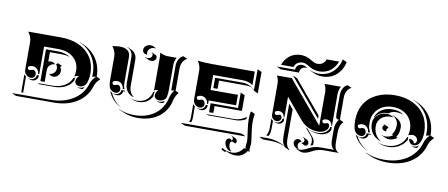

<svg xmlns="http://www.w3.org/2000/svg" viewBox="-72 -960 3303 1416"><g transform="rotate(10 1580.0 -252.0)"><path d="M39.1 0 46.9 -2H322.3Q389.6 -2 444.6 -22.6Q499.5 -43.2 536.1 -81.1Q572.8 -118.9 588.1 -170.7Q592.8 -186.5 601.7 -199.6Q610.6 -212.6 625.2 -227.5Q610.8 -227.1 600.8 -223.1L597.9 -222.2L598.1 -225.1Q598.6 -232.4 598.6 -244.1Q598.6 -317.6 562.6 -373.4Q526.6 -429.2 461.9 -458.5L465.3 -459L495.6 -445.1Q559.6 -415.3 595.1 -359.4Q630.6 -303.5 630.6 -230V-229L659.9 -215.6Q643.8 -199.5 634.3 -186Q624.8 -172.6 620.1 -156Q596.4 -77.1 525.4 -31.7Q454.3 13.7 352.5 13.7H69.3ZM75.4 -468.8H322.3Q399.9 -468.8 458.6 -440.9Q517.3 -413.1 549.2 -362.2Q581.1 -311.3 581.1 -244.1Q581.1 -208.7 569.6 -173.8Q564.2 -157.2 550 -147.2Q535.9 -137.2 518.8 -137.2Q503.4 -137.2 492.6 -146.4Q481.7 -155.5 481.7 -168.5Q481.7 -179.7 486.3 -189.6Q491 -199.5 499.8 -210.7Q492.2 -210.7 483 -208.3Q473.9 -205.8 467.3 -202.4Q473.6 -220.7 473.6 -244.1Q473.6 -306.2 430.7 -343.5Q387.7 -380.9 317.4 -380.9H210V-173.8H201.2Q201.2 -194.3 186.5 -209.1Q171.9 -223.9 151.4 -223.9Q133.3 -223.9 119.4 -212.2Q119.4 -191.4 134.5 -191.2Q139.6 -191.2 147.3 -194.2Q155 -197.3 160.2 -197.3Q171.6 -197.3 178.1 -187.3Q184.6 -177.2 184.6 -166.3Q184.6 -154.1 175.7 -145.5Q166.7 -137 154.3 -137Q132.8 -137 117.7 -151.9Q102.5 -166.7 102.5 -187.7V-395.5Q102.5 -434.8 75.4 -468.8ZM102.5 -19.5V-154.8Q108.4 -146 116.7 -139.6L117.2 -19.5ZM127.9 -132.8Q140.4 -127.2 154.3 -127.2Q170.2 -127.2 181.8 -137.8Q193.4 -148.4 194.3 -164.1H210V-157.5H208.5Q207.5 -141.8 195.8 -131Q184.1 -120.1 168 -120.1Q155 -120.1 142.1 -126.2ZM210 -107.4H317.4Q370.8 -107.4 408.9 -128.9Q447 -150.4 463.1 -189Q468.8 -191.9 471.9 -193.6Q474.6 -195.1 478.8 -196.8Q472.4 -183.8 471.9 -171.1Q453.9 -137.7 417.5 -119.3Q381.1 -100.8 331.5 -100.8H224.1ZM227.5 -125V-363.3H317.4Q370.8 -363.3 406.7 -339.6L404.3 -338.9Q378.7 -347.2 347.4 -347.2L259.5 -347.4V-279.3L262.2 -277.8Q271.5 -281.2 281.2 -281.2Q290.5 -281.2 298.6 -277.1Q306.6 -272.9 311.8 -265.6L309.6 -265.1Q289.8 -264.4 275.6 -251.2Q261.5 -238 259.8 -218.8L259.5 -211.9V-125ZM283.2 -187.5V-189.5Q303 -189.5 317 -203.5Q331.1 -217.5 331.1 -237.3Q331.1 -246.6 328.1 -253.9Q325.2 -261.2 318.8 -269.5Q323.2 -270 325.7 -271.4Q328.1 -272.7 330.3 -276.1L333.3 -277.6L363.3 -263.7Q361.3 -259 358.9 -257.1Q356.4 -255.1 352.3 -254.2Q363 -240.5 363 -223.1Q363 -202.6 348.5 -188.2Q334 -173.8 313.5 -173.8Q297.4 -173.8 283.2 -187.5ZM496.6 -132.1V-132.3Q507.1 -127.4 518.8 -127.4Q540 -127.4 556.9 -140.1Q552.5 -131.6 546.1 -122.1Q539.6 -120.6 533 -120.8Q521.2 -120.8 510.7 -125.7Z M705.1 -471.2Q735.8 -477.5 759.3 -477.5Q839.8 -477.5 839.8 -412.1V-220.7Q839.8 -194.3 848.6 -173.8H835Q835 -194.3 820.3 -209.1Q805.7 -223.9 785.2 -223.9Q767.1 -223.9 753.2 -212.2Q753.2 -191.4 768.3 -191.2Q773.4 -191.2 781.1 -194.2Q788.8 -197.3 793.9 -197.3Q805.4 -197.3 811.9 -187.3Q818.4 -177.2 818.4 -166.3Q818.4 -154.1 809.4 -145.5Q800.5 -137 788.1 -137Q769.3 -137 754.9 -148.4Q740.5 -159.9 737.1 -177.5Q732.4 -200.7 732.4 -225.6V-400.4Q732.4 -416.7 725.1 -436.3Q717.8 -455.8 705.1 -471.2ZM747.3 -142.1Q754.4 -136.2 762.7 -132.3Q770.5 -113.3 781.7 -96.7Q808.6 -56.9 852.5 -34.4Q798.8 -57.1 767.6 -103.3Q755.4 -121.3 747.3 -142.1ZM766.4 -130.9Q776.9 -127.2 788.1 -127.2Q804 -127.2 815.6 -137.8Q827.1 -148.4 828.1 -164.1H852.5Q854.5 -160.4 856.2 -157.5H842.3Q841.3 -141.8 829.7 -131.2Q818.1 -120.6 802.2 -120.6Q788.8 -120.6 776.9 -125.7ZM814.7 -483.2 817.1 -484.4 847.2 -470.2Q889.4 -450.4 889.4 -397.9V-206.8Q889.4 -181.6 898.7 -161.7Q908 -141.8 925 -129.4L927.7 -126.7Q895.3 -134 876.3 -159.1Q857.4 -184.1 857.4 -220.7V-412.1Q857.4 -464.1 814.7 -483.2ZM836.2 -20 836.9 -22Q887.9 2 952.1 2Q1012.7 2 1061.5 -19.2Q1110.4 -40.3 1141.6 -79.2Q1172.9 -118.2 1184.1 -170.9Q1186.5 -182.1 1194 -198.6Q1201.4 -215.1 1212.4 -227.5Q1210.9 -227.8 1210 -228Q1206.3 -228 1201.2 -226.3Q1196 -224.6 1189.5 -224.6V-410.2Q1189.5 -433.6 1199.5 -454.3Q1209.5 -475.1 1227.5 -486.3L1235.4 -488.3L1265.4 -474.4Q1253.9 -469 1245.2 -460Q1236.6 -450.9 1231.6 -440.2Q1226.6 -429.4 1224.1 -418.6Q1221.7 -407.7 1221.7 -396.5V-227.5L1246.3 -217L1238 -204.8Q1230 -193.6 1224 -179.8Q1218 -166 1216.1 -156.2Q1205.1 -103.3 1173.3 -64Q1141.6 -24.7 1092.4 -3.4Q1043.2 17.8 982.2 18.1Q917.7 18.1 866.2 -6.1ZM900.9 -116.9 901.1 -117.2Q924.3 -106.4 952.1 -106.4Q993.4 -106.4 1022.8 -128.9Q1052.2 -151.4 1061 -190.2Q1067.6 -194.6 1073.2 -196.3Q1066.4 -182.4 1066.7 -168.5Q1066.7 -164.3 1067.4 -160.4Q1054.2 -131.8 1027.2 -115.7Q1000.2 -99.6 965.8 -99.6Q938.7 -99.6 915 -110.6ZM933.6 -483.4Q933.6 -501.5 947.6 -513.9Q961.7 -526.4 981.4 -526.4Q1006.1 -526.4 1024.7 -508.8L1020.8 -509.8Q1016.1 -510.5 1011.5 -510.5Q992.7 -510.5 979.2 -498Q965.8 -485.6 965.8 -468.8Q965.8 -463.1 969 -456.8L970.5 -455.1Q967 -454.3 963.4 -454.3Q951.4 -454.3 942.5 -463Q933.6 -471.7 933.6 -483.4ZM956.3 -432.1 956.8 -434.1Q966.1 -429.7 976.3 -429.7Q990 -429.7 999.4 -438Q1008.8 -446.3 1008.8 -458Q1008.8 -470.7 998 -475.3L999 -477.1L1029.1 -463.1Q1034.7 -460.7 1038 -455.6Q1041.3 -450.4 1041.3 -444.3Q1041.3 -431.6 1031 -422.7Q1020.8 -413.8 1006.3 -413.8Q995.8 -413.8 986.3 -418.2ZM1060.5 -484.4Q1070.6 -479.7 1088.4 -474.2Q1106.2 -468.8 1114.3 -468.8H1187.3Q1171.9 -442.1 1171.9 -410.2V-225.6Q1171.9 -198.7 1166.7 -174.1Q1163.1 -157.2 1147.9 -147.2Q1132.8 -137.2 1113.5 -137.2Q1098.1 -137.2 1087.3 -146.4Q1076.4 -155.5 1076.4 -168.5Q1076.4 -179.7 1081.1 -189.6Q1085.7 -199.5 1094.5 -210.7Q1078.9 -210.7 1063 -202.4Q1064.5 -209.5 1064.5 -220.7V-442.4Q1064.5 -458 1063.8 -464.8Q1063.2 -471.7 1060.5 -484.4ZM1091.3 -132.3Q1101.8 -127.4 1113.5 -127.4Q1138.7 -127.4 1157 -141.6Q1153.6 -132.6 1149.2 -123.8Q1138.9 -120.8 1127.7 -120.8Q1116 -120.8 1105.5 -125.7Z M1303.7 0 1311.5 -2H1743.2Q1755.6 -2 1766.8 2.7Q1778.1 7.3 1786.1 15.6L1782.5 14.6Q1778.1 13.9 1773.2 14.2L1333.7 13.9ZM1344.2 -474.6Q1396.7 -468.8 1452.1 -468.8H1772.5V-367.7Q1739.3 -390.6 1694.3 -390.6H1474.6V-278.3H1679.7V-200.2H1474.6V-173.8H1465.8Q1465.8 -194.3 1451.2 -209.1Q1436.5 -223.9 1416 -223.9Q1397.9 -223.9 1384 -212.2Q1384 -191.4 1399.2 -191.2Q1404.3 -191.2 1412 -194.2Q1419.7 -197.3 1424.8 -197.3Q1436.3 -197.3 1442.7 -187.3Q1449.2 -177.2 1449.2 -166.3Q1449.2 -154.1 1440.3 -145.5Q1431.4 -137 1418.9 -137Q1397.5 -137 1382.3 -151.9Q1367.2 -166.7 1367.2 -187.7V-405.3Q1367.2 -424.3 1360.7 -442.7Q1354.2 -461.2 1344.2 -474.6ZM1359.4 -19.5Q1363.5 -26.9 1365.4 -35.8Q1367.2 -44.7 1367.2 -62.5V-154.8Q1373 -146 1381.3 -139.6L1381.8 -55.7Q1381.8 -35.2 1376 -19.5ZM1392.6 -132.8V-133.1Q1405 -127.2 1418.9 -127.2Q1434.8 -127.2 1446.4 -137.8Q1458 -148.4 1459 -164.1H1474.6V-157.5H1473.1Q1472.2 -141.8 1460.4 -131Q1448.7 -120.1 1432.6 -120.1Q1419.7 -120.1 1406.7 -126.2ZM1474.6 -97.7H1682.6Q1707.3 -97.7 1730.6 -106.4Q1753.9 -115.2 1772.5 -128.9Q1772.5 -121.1 1772.7 -113Q1735.4 -91.1 1696.8 -91.1H1488.8ZM1492.2 -115.2V-182.6H1697.3V-295.9L1699.2 -297.9L1729.2 -283.7V-166.5L1524.2 -166.7V-115.2ZM1492.2 -295.9V-373H1694.3Q1723.1 -373 1746.3 -363.4Q1769.5 -353.8 1790 -333V-486.3L1792 -488.3L1822 -474.4V-314L1792 -328.1Q1778.6 -342.5 1764.6 -351.6Q1746.6 -356.9 1724.4 -356.9L1524.2 -357.2V-295.9ZM1629.9 135.5Q1631.6 131.3 1637 127.9Q1666 148.7 1710 148.7Q1734.6 148.7 1755.6 136.6Q1776.6 124.5 1790 103.5Q1790.5 102.5 1791.5 102.1Q1792.5 101.6 1793.2 101.6H1793.9Q1797.9 101.6 1803.7 104.5Q1801.8 94.7 1801.8 87.9Q1801.8 83 1803.7 67.4Q1805.7 55.7 1805.7 48.1Q1805.7 31.5 1797.4 -24.4Q1789.1 -80.3 1789.1 -115.2Q1789.1 -142.3 1793.5 -167.5L1796.9 -174.8L1826.9 -160.9Q1821 -132.6 1821 -101.1Q1821 -74 1825.2 -41.6Q1829.3 -9.3 1833.5 18.4Q1837.6 46.1 1837.6 62Q1837.6 72 1835.8 82Q1834 92 1834 101.6Q1834 112.5 1836.7 122.1Q1835 120.8 1832.8 120.1Q1827.4 117.7 1824.5 117.4Q1822.3 117.4 1821.5 118.7Q1808.1 139.9 1786.7 152.5Q1765.4 165 1740.2 165Q1707.5 165 1682.9 153.6L1665.5 145.5Q1661.1 148.9 1661.1 154.3L1631.1 140.4ZM1649.9 77.1Q1649.9 65.7 1656.7 57.7Q1663.6 49.8 1673.3 49.8Q1678.7 49.8 1684.1 52.6Q1689.5 55.4 1690.7 61.3Q1694.1 60.3 1696.4 56.6Q1698.7 53 1698.7 47.9Q1698.7 40.8 1694.5 35Q1690.2 29.3 1683.1 26.4L1685.3 25.4L1715.6 39.3Q1722.4 42.5 1726.6 48.6Q1730.7 54.7 1730.7 61.8Q1730.7 68.4 1727.3 73Q1723.9 77.6 1719 77.6L1696.5 67.1Q1689.9 69.6 1685.9 76Q1681.9 82.5 1681.9 91.3Q1681.9 106 1687.6 118.8Q1693.4 131.6 1703.1 140.4L1705.1 142.6Q1681.6 140.6 1665.8 121.7Q1649.9 102.8 1649.9 77.1Z M1889.6 0 1897.5 -2H1941.9Q2027.6 -2 2088.4 38.8Q2080.1 31.2 2074.8 22.2Q2069.6 13.2 2067.3 1.3Q2064.9 -10.5 2064.2 -21.2Q2063.5 -32 2063.5 -48.8V-280.8L2096.4 -241.5L2095.5 -239.5V-34.9Q2095.5 -23.4 2095.7 -16Q2095.9 -8.5 2096.9 1.1Q2097.9 10.7 2099.9 17.6Q2101.8 24.4 2105 31.7Q2108.2 39.1 2113.3 45Q2118.4 51 2125.2 56.2L2123.3 58.8L2093.8 44.9Q2083.5 37.4 2072 31.2Q2026.9 13.9 1971.9 13.9H1919.7ZM1928.7 -532.2 1931.2 -534.2H2062.5Q2063.2 -553.7 2075.7 -565.9Q2088.1 -578.1 2110.4 -578.1Q2113 -578.1 2115.7 -577.8Q2118.4 -577.4 2121.6 -576.2Q2124.8 -575 2127.1 -574.1Q2129.4 -573.2 2133.3 -571.2Q2137.2 -569.1 2139.2 -568Q2141.1 -566.9 2146 -564.1Q2150.9 -561.3 2152.8 -560.1L2147 -561.5Q2143.6 -562.3 2140.4 -562.3Q2118.2 -562.3 2106.3 -549.8Q2094.5 -537.4 2094.5 -518.1L1958.7 -518.3ZM1937.7 -19.5Q1953.1 -46.1 1953.1 -78.1V-148.2Q1959 -140.1 1967.3 -135V-71.5Q1967.3 -43.5 1955.3 -19Q1949.2 -19.5 1941.9 -19.5ZM1938 -468.8H2049.6L2309.6 -158.2V-410.2Q2309.6 -441.9 2294.4 -468.8H2417.7Q2402.3 -442.1 2402.3 -410.2V-173.8H2396.5Q2396.5 -190.4 2384.8 -201.8Q2373 -213.1 2356.4 -213.1Q2337.6 -213.1 2326.4 -202.4Q2326.4 -181.6 2341.6 -181.4Q2346.7 -181.4 2354.4 -184.4Q2362.1 -187.5 2367.2 -187.5Q2373.3 -187.5 2377.6 -181.3Q2381.8 -175 2381.8 -166.3Q2381.8 -144.5 2359.9 -129.3Q2337.9 -114 2306.6 -114Q2266.8 -114 2233.2 -129.9Q2199.5 -145.8 2173.8 -176.5L2045.9 -329.1V-173.8H2040Q2040 -190.4 2028.3 -201.8Q2016.6 -213.1 2000 -213.1Q1981.2 -213.1 1970 -202.4Q1970 -181.6 1985.1 -181.4Q1990.2 -181.4 1997.9 -184.4Q2005.6 -187.5 2010.7 -187.5Q2016.8 -187.5 2021.1 -181.3Q2025.4 -175 2025.4 -166.3Q2025.4 -154.1 2016.5 -145.5Q2007.6 -137 1995.1 -137Q1977.8 -137 1965.5 -148.9Q1953.1 -160.9 1953.1 -178V-410.2Q1953.1 -441.9 1938 -468.8ZM1954.1 -551.8Q1961.2 -571.8 1973 -588.9Q1984.9 -606 2001.2 -619.5Q2017.6 -633.1 2039.7 -640.7Q2061.8 -648.4 2086.9 -648.4Q2105.7 -648.4 2122.3 -644Q2138.9 -639.6 2150.6 -633.3Q2162.4 -627 2172.9 -620.6Q2183.3 -614.3 2194.3 -609.9Q2205.3 -605.5 2215.8 -605.5Q2229.2 -605.5 2240.5 -609.3Q2251.7 -613 2259.2 -619.5Q2266.6 -626 2271.4 -633.4Q2276.1 -640.9 2278.6 -649.4H2372.1Q2365 -629.4 2353.1 -612.3Q2341.3 -595.2 2325 -581.7Q2308.6 -568.1 2286.5 -560.4Q2264.4 -552.7 2239.3 -552.7Q2220.5 -552.7 2203.9 -557.1Q2187.3 -561.5 2175.5 -567.9Q2163.8 -574.2 2153.3 -580.6Q2142.8 -586.9 2131.8 -591.3Q2120.8 -595.7 2110.4 -595.7Q2096.9 -595.7 2085.7 -591.9Q2074.5 -588.1 2067 -581.7Q2059.6 -575.2 2054.8 -567.7Q2050 -560.3 2047.6 -551.8ZM1972.9 -131.8V-132.1Q1983.4 -127.2 1995.1 -127.2Q2011 -127.2 2022.6 -137.8Q2034.2 -148.4 2035.2 -164.1H2045.9V-144Q2041.3 -133.5 2031.2 -127.1Q2021.2 -120.6 2009.3 -120.6Q1997.1 -120.6 1987.1 -125.2ZM2057.6 -486.3 2058.6 -488.3 2088.6 -474.1 2290 -233.9 2292 -231.4V-206.5ZM2146 -5.1Q2146 -17.1 2154.5 -25.6Q2163.1 -34.2 2174.8 -34.2Q2182.9 -34.2 2190.8 -29.8Q2198.7 -25.4 2201.9 -17.6H2199.7Q2190.2 -15.6 2184.1 -8.2Q2178 -0.7 2178 8.8Q2178 24.2 2189.2 35.9L2190.4 38.1Q2171.9 37.1 2158.9 24.5Q2146 12 2146 -5.1ZM2168 37.4 2168.9 35.6Q2180.4 41 2193.4 41Q2207.8 41 2221.7 36.6Q2235.6 32.2 2247.8 25.9Q2260 19.5 2273.2 13.2Q2286.4 6.8 2304.7 2.4Q2323 -2 2343.8 -2Q2437.7 -2 2448 -2Q2440.7 -6.6 2435.3 -13.5Q2429.9 -20.5 2427 -27.6Q2424.1 -34.7 2422.5 -44.1Q2420.9 -53.5 2420.4 -60.9Q2419.9 -68.4 2419.9 -78.1V-152.3Q2419.9 -174.8 2427.1 -194.9Q2434.3 -215.1 2446.3 -226.6Q2439 -226.8 2434.7 -227.9Q2430.4 -229 2426.8 -232.7Q2423.1 -236.3 2421.5 -243.9Q2419.9 -251.5 2419.9 -263.7V-410.2Q2419.9 -433.6 2429.9 -454.3Q2439.9 -475.1 2458 -486.3L2465.8 -488.3L2495.8 -474.4Q2484.4 -469 2475.6 -459.8Q2466.8 -450.7 2461.8 -439.9Q2456.8 -429.2 2454.3 -418.1Q2451.9 -407 2451.9 -396V-249.8Q2451.9 -234.6 2454.3 -227.1L2481.4 -214.6Q2468.5 -204.3 2460.2 -183.2Q2451.9 -162.1 2451.9 -138.2V-64Q2451.9 -29.5 2460.1 -11.6Q2468.3 6.3 2486.3 14.6H2374Q2353.5 14.6 2335.3 19Q2317.1 23.4 2303.8 29.8Q2290.5 36.1 2278.3 42.5Q2266.1 48.8 2252.1 53.2Q2238 57.6 2223.6 57.6Q2211.2 57.6 2198 51.5ZM2171.9 -548.1 2172.9 -549.8Q2204.6 -535.2 2239.3 -535.2Q2266.4 -535.2 2290 -543.1Q2313.7 -551 2330.9 -564Q2348.1 -576.9 2361.6 -594.2Q2375 -611.6 2383.1 -629.8Q2391.1 -647.9 2395 -667L2397.5 -668.9L2427.5 -655Q2423.6 -633.8 2414.8 -614.1Q2406 -594.5 2392 -577.3Q2377.9 -560.1 2360.2 -547.2Q2342.5 -534.4 2319.1 -527Q2295.7 -519.5 2269.5 -519.5Q2232.9 -519.5 2201.9 -533.9ZM2201.7 -9 2203.6 -11.2Q2211.7 -12.2 2216.4 -17.9Q2221.2 -23.7 2221.2 -30Q2221.2 -38.3 2216.2 -45.2Q2211.2 -52 2202.9 -55.7L2204.6 -56.9L2234.9 -43Q2243.2 -39.1 2248.2 -31.9Q2253.2 -24.7 2253.2 -16.1Q2253.2 -7.6 2246.9 -1.3Q2240.7 4.9 2231.7 4.9ZM2213.9 -129.2Q2221.4 -124.5 2229.2 -120.8L2277.3 -63.7Q2290 -48.6 2290 -23.4Q2290 -17.3 2288.8 -9.8Q2279.8 -6.6 2270.5 -2.4Q2275.9 -16.6 2275.9 -30Q2275.9 -55.2 2263.2 -70.3ZM2237.3 -117.2V-117.4Q2269.8 -104.2 2306.6 -104.2Q2327.6 -104.2 2346.6 -111.6Q2365.5 -118.9 2378.1 -132.8Q2390.6 -146.7 2391.6 -164.1H2402.3V-142.3Q2394.3 -122.3 2371.2 -110Q2348.1 -97.7 2320.8 -97.7Q2279.3 -97.7 2243.9 -114.3Z M2563.5 -244.1Q2563.5 -313.7 2595.5 -366.5Q2627.4 -419.2 2686.2 -447.9Q2744.9 -476.6 2822.3 -476.6Q2899.7 -476.6 2958.4 -447.9Q3017.1 -419.2 3049.1 -366.5Q3081.1 -313.7 3081.1 -244.1Q3081.1 -232.9 3080 -221.8Q3078.9 -210.7 3076.3 -198.2Q3073.7 -185.8 3069 -175.2Q3064.2 -164.6 3057.7 -155.9Q3051.3 -147.2 3041.3 -142.2Q3031.2 -137.2 3018.8 -137.2Q3002.9 -137.2 2991.7 -149.5Q2980.5 -161.9 2980.5 -179.2Q2996.3 -179.2 3007.6 -170.9Q3018.8 -162.6 3018.8 -150.9Q3027.1 -150.9 3033 -157.8Q3038.8 -164.8 3038.8 -174.6Q3038.8 -189.7 3027.1 -200.2Q3015.4 -210.7 2999.8 -210.7Q2984.1 -210.7 2968.3 -202.4Q2973.6 -222.2 2973.6 -244.1Q2973.6 -308.8 2931.5 -348.8Q2889.4 -388.7 2822.3 -388.7Q2755.1 -388.7 2713 -348.8Q2670.9 -308.8 2670.9 -244.1Q2670.9 -205.1 2687.3 -173.8H2671.9Q2671.9 -194.3 2657.2 -209.1Q2642.6 -223.9 2622.1 -223.9Q2604 -223.9 2590.1 -212.2Q2590.1 -191.4 2605.2 -191.2Q2610.4 -191.2 2618 -194.2Q2625.7 -197.3 2630.9 -197.3Q2642.3 -197.3 2648.8 -187.3Q2655.3 -177.2 2655.3 -166.3Q2655.3 -154.1 2646.4 -145.5Q2637.5 -137 2625 -137Q2606.4 -137 2591.6 -148.4Q2576.7 -159.9 2572 -177.2Q2563.5 -209 2563.5 -244.1ZM2585.4 -140.6Q2592.3 -135.3 2600.6 -131.8Q2632.8 -65.7 2704.3 -32.5Q2663.3 -48.6 2633.2 -76.2Q2603 -103.8 2585.4 -140.6ZM2601.3 -131.6Q2612.8 -127.2 2625 -127.2Q2640.9 -127.2 2652.5 -137.8Q2664.1 -148.4 2665 -164.1H2692.9Q2695.1 -160.6 2697.3 -157.5H2679.2Q2678.2 -141.8 2666.6 -131.2Q2655 -120.6 2639.2 -120.6Q2626.5 -120.6 2614.7 -125.2ZM2681.9 -23.2Q2743.4 5.9 2822.3 5.9Q2890.1 5.9 2945.3 -15.6Q3000.5 -37.1 3037.2 -76.9Q3074 -116.7 3089.1 -170.7Q3093.8 -186.8 3102.3 -199.8Q3110.8 -212.9 3125.2 -227.5Q3108.2 -227.1 3097.9 -222.2Q3098.6 -230.5 3098.6 -244.1Q3098.6 -320.6 3062.5 -378.1Q3026.4 -435.5 2961.4 -465.8L2962.6 -467.3L2992.7 -453.4Q3057.9 -422.9 3094.2 -364.9Q3130.6 -306.9 3130.6 -230.2V-229L3159.9 -215.3Q3144.5 -200 3135.1 -186.3Q3125.7 -172.6 3121.1 -156Q3106 -101.6 3068.8 -61.5Q3031.7 -21.5 2976.1 0.2Q2920.4 22 2852.3 22Q2773.9 22 2712.2 -6.8L2682.1 -21ZM2688.5 -244.1Q2688.5 -280.3 2717.2 -305.7Q2745.8 -331.1 2786.1 -331.1Q2815.7 -331.1 2837.4 -312.7L2833.7 -313.2Q2825.2 -315.2 2816.2 -314.9Q2798.1 -314.9 2780.9 -309Q2763.7 -303 2750.2 -292.2Q2736.8 -281.5 2728.6 -265.3Q2720.5 -249 2720.5 -230Q2720.5 -196 2734.4 -169.3Q2748.3 -142.6 2773.7 -126.2L2775.4 -123.8Q2734.9 -136 2711.7 -167.7Q2688.5 -199.5 2688.5 -244.1ZM2695.8 -289.8Q2708.7 -327.6 2742.2 -349.4Q2775.6 -371.1 2822.3 -371.1Q2871.3 -371.1 2905.5 -347.4L2901.1 -347.9Q2878.7 -355 2852.3 -355.2Q2819.6 -355.2 2799.3 -338.1L2797.1 -336.4Q2791.7 -336.9 2786.1 -336.9Q2758.8 -336.9 2735.4 -323.6Q2711.9 -310.3 2699.2 -288.1Q2698.5 -288.3 2695.8 -289.8ZM2749.5 -114.7Q2783.9 -99.6 2822.3 -99.6Q2873.3 -99.6 2910.9 -123.4Q2948.5 -147.2 2964.1 -189H2970.7V-179.2Q2970.7 -174.1 2971.4 -168.9Q2950 -132.3 2914.9 -112.5Q2879.9 -92.8 2836.9 -92.8Q2797.1 -92.8 2763.7 -108.2ZM2770.5 -226.6Q2770.5 -231.9 2773.3 -237.3Q2776.1 -242.7 2782 -243.9Q2780.8 -248.5 2775.1 -250.7L2776.1 -252.4L2808.6 -238.8Q2814.5 -236.1 2814.2 -229V-228Q2809.3 -228 2805.9 -223.5Q2802.5 -219 2802.5 -212.4Q2802.5 -208.7 2804 -205.3L2804.4 -203.4Q2801.3 -203.1 2797.9 -203.1Q2786.1 -203.1 2778.3 -210Q2770.5 -216.8 2770.5 -226.6ZM2775.4 -171.4Q2787.1 -165 2800.8 -165Q2833.7 -165 2858.2 -183.1Q2854 -184.8 2850.6 -190.2Q2861.8 -205.6 2866.9 -222.5Q2872.1 -239.5 2872.1 -262.7Q2872.1 -283.7 2859.6 -301.3Q2847.2 -318.8 2826.4 -328.4L2827.6 -329.8L2857.9 -315.9Q2878.9 -306.2 2891.5 -288.1Q2904.1 -270 2904.1 -248.5Q2904.1 -203.9 2883.1 -176L2893.1 -170.2Q2866.7 -148.9 2830.8 -148.9Q2818.4 -148.9 2807.1 -154.3L2777.1 -168.2ZM2999.8 -131.6Q3008.8 -127.4 3018.8 -127.4Q3043.7 -127.4 3060.8 -144.3Q3055.7 -133.1 3049.6 -122.8Q3043 -121.1 3033.2 -121.1Q3022.2 -121.1 3013.9 -125Z"/></g></svg>

Font: AgreloyS1
Style: Medium
Weight: 400
Designer: gluk
Foundry: gluk
Version: Version 0.27